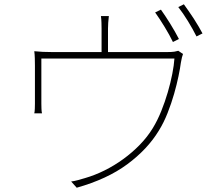

<svg xmlns="http://www.w3.org/2000/svg" viewBox="-20 -849 1040 896"><path d="M787 -653Q780 -668 770 -686Q760 -704 748.5 -723Q737 -742 725.5 -759.5Q714 -777 704 -791L731 -804Q740 -791 751.5 -774Q763 -757 774 -739Q785 -721 796 -702Q807 -683 815 -667ZM758 -606Q783 -606 794.5 -608Q806 -610 812 -612L834 -597Q829 -585 824 -556Q821 -532 813 -493.5Q805 -455 792.5 -411Q780 -367 762 -321.5Q744 -276 721 -239Q668 -152 574 -82.5Q480 -13 338 27L312 -2Q328 -4 344 -8.5Q360 -13 377 -18Q422 -31 467.5 -53.5Q513 -76 555 -106.5Q597 -137 632.5 -173.5Q668 -210 693 -251Q715 -287 732.5 -330.5Q750 -374 763 -418.5Q776 -463 784 -504Q792 -545 794 -576H173V-365Q173 -355 173.5 -341.5Q174 -328 176 -320H140Q142 -328 142.5 -341.5Q143 -355 143 -364V-542Q143 -557 142.5 -576Q142 -595 140 -610Q158 -608 179.5 -607Q201 -606 225 -606H454V-716Q454 -726 453.5 -743Q453 -760 451 -774H488Q486 -760 485 -743Q484 -726 484 -716V-606ZM838 -829Q848 -815 860 -798Q872 -781 884 -762.5Q896 -744 906.5 -726Q917 -708 925 -693L897 -679Q880 -713 857 -750.5Q834 -788 812 -816Z"/></svg>

Font: SpoqaHanSans
Style: Thin
Weight: 250
Designer: [Spoqa Han Sans] Dong-huui Kim \uAE40 \uB3D9 \uD718   [Noto Sans] Ryoko NISHIZUKA \u897F \u585A \u6DBC \u5B50  (kana & i
Foundry: Spoqa (http://bi.spoqa.com)
Version: Version 1.004;PS 1.004;hotconv 1.0.82;makeotf.lib2.5.63406